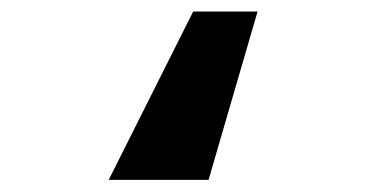

<svg xmlns="http://www.w3.org/2000/svg" viewBox="-20 -214 640 325"><path d="M333 90.5H164L307 -194.5H416Z"/></svg>

Font: JuliaMono Black
Style: Regular
Weight: 900
Monospace: yes
Designer: cormullion
Foundry: corm
Version: Version 0.054; ttfautohint (v1.8.4)